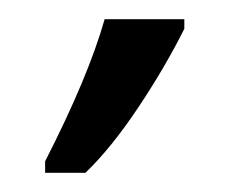

<svg xmlns="http://www.w3.org/2000/svg" viewBox="-20 -734 239 200"><path d="M89 -714H172V-704Q152 -664 124 -622Q96 -580 69 -554H27V-566Q72 -654 89 -714Z"/></svg>

Font: Noto Sans UI Cond
Style: Regular
Weight: 400
Width: 3
Designer: Monotype Design Team
Foundry: Monotype Imaging Inc.
Version: Version 1.001